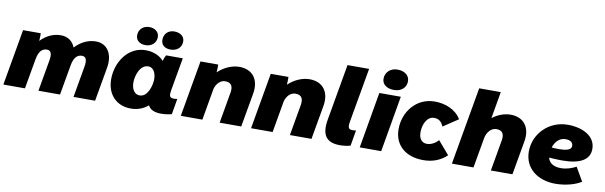

<svg xmlns="http://www.w3.org/2000/svg" viewBox="-49 -1247 5522 1752"><g transform="rotate(10 2711.5 -371.0)"><path d="M5 0H205L254 -278C267 -353 298 -383 341 -383C380 -383 392 -352 380 -286L330 0H530L579 -278C592 -353 623 -383 666 -383C705 -383 717 -352 705 -286L655 0H855L910 -313C934 -447 872 -534 771 -534C709 -534 641 -511 577 -444C556 -501 508 -534 446 -534C385 -534 319 -512 258 -449C260 -474 261 -499 260 -520H96Z M1468 12C1503 12 1540 7 1566 -1L1591 -146C1581 -144 1571 -143 1559 -143C1518 -143 1513 -162 1523 -220L1576 -520H1421C1413 -507 1405 -486 1399 -465C1361 -508 1304 -534 1230 -534C1071 -534 965 -382 965 -219C965 -80 1053 14 1187 14C1253 14 1306 -9 1347 -44C1365 -7 1404 12 1468 12ZM1280 -393C1323 -393 1352 -350 1352 -286C1352 -231 1322 -118 1247 -118C1199 -118 1170 -161 1170 -226C1170 -284 1201 -393 1280 -393ZM1219 -579C1272 -579 1318 -613 1318 -671C1318 -717 1279 -748 1227 -748C1171 -748 1129 -711 1129 -654C1129 -610 1164 -579 1219 -579ZM1451 -579C1508 -579 1553 -613 1553 -671C1553 -717 1515 -748 1458 -748C1403 -748 1363 -711 1363 -654C1363 -609 1396 -579 1451 -579Z M1649 0H1849L1900 -293C1914 -344 1950 -381 1994 -381C2061 -381 2067 -334 2059 -286L2009 0H2209L2264 -313C2288 -448 2220 -533 2099 -533C2039 -533 1967 -508 1902 -448C1904 -473 1905 -498 1904 -520H1740Z M2300 0H2500L2551 -293C2565 -344 2601 -381 2645 -381C2712 -381 2718 -334 2710 -286L2660 0H2860L2915 -313C2939 -448 2871 -533 2750 -533C2690 -533 2618 -508 2553 -448C2555 -473 2556 -498 2555 -520H2391Z M3124 12C3159 12 3196 7 3222 -1L3247 -146C3237 -144 3227 -143 3216 -143C3175 -143 3169 -162 3179 -220L3267 -720H3067L2976 -201C2950 -56 2997 12 3124 12Z M3307 0H3506L3596 -520H3397ZM3523 -570C3587 -570 3636 -608 3636 -670C3636 -721 3594 -759 3523 -759C3460 -759 3412 -716 3412 -655C3412 -604 3455 -570 3523 -570Z M3897 14C3985 14 4055 -14 4114 -69L4009 -191C3981 -158 3941 -138 3904 -138C3863 -138 3829 -166 3829 -232C3829 -310 3867 -383 3929 -383C3972 -383 3998 -363 4017 -318L4155 -410C4104 -495 4005 -531 3910 -531C3740 -531 3627 -388 3627 -226C3627 -78 3733 14 3897 14Z M4161 0H4361L4410 -279C4420 -336 4459 -381 4507 -381C4574 -381 4580 -334 4572 -286L4522 0H4722L4777 -313C4801 -448 4733 -533 4612 -533C4561 -533 4501 -515 4444 -472L4487 -720H4287Z M5122 17C5220 17 5314 -12 5360 -44L5287 -170C5247 -149 5199 -132 5146 -132C5087 -132 5038 -154 5025 -208C5069 -205 5109 -203 5145 -203C5314 -203 5400 -254 5400 -354C5400 -474 5278 -533 5142 -533C4968 -533 4833 -397 4833 -232C4833 -75 4958 17 5122 17ZM5032 -303C5049 -359 5090 -400 5144 -400C5182 -400 5214 -387 5214 -348C5214 -310 5160 -300 5099 -300C5077 -300 5054 -301 5032 -303Z"/></g></svg>

Font: Fixel Display 20240404 Black
Style: Italic
Weight: 900
Italic angle: -10°
Designer: AlfaBravo + MacPaw
Foundry: Kyrylo Tkachov, Marchela Mozhyna, Serhii Makarenko, Maria Weinstein, Zakhar Kryvoshyya
Version: Version 1.211;Glyphs 3.2 (3225)